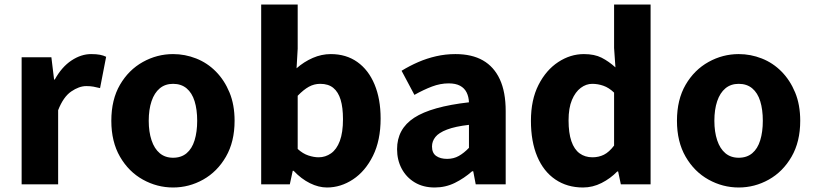

<svg xmlns="http://www.w3.org/2000/svg" viewBox="-20 -818 3613 852"><path d="M76 0V-564H208L220 -465H223Q254 -521 297 -549.5Q340 -578 384 -578Q408 -578 423.5 -575Q439 -572 451 -566L424 -427Q408 -431 394.5 -433.5Q381 -436 363 -436Q331 -436 296 -412Q261 -388 238 -329V0Z M748 14Q677 14 614 -21Q551 -56 512.5 -122.5Q474 -189 474 -282Q474 -376 512.5 -442Q551 -508 614 -543Q677 -578 748 -578Q801 -578 850.5 -558.5Q900 -539 938 -500.5Q976 -462 998.5 -407.5Q1021 -353 1021 -282Q1021 -189 982.5 -122.5Q944 -56 881.5 -21Q819 14 748 14ZM748 -118Q784 -118 808 -138Q832 -158 843.5 -195.5Q855 -233 855 -282Q855 -332 843.5 -369Q832 -406 808 -426Q784 -446 748 -446Q713 -446 689 -426Q665 -406 652.5 -369Q640 -332 640 -282Q640 -233 652.5 -195.5Q665 -158 689 -138Q713 -118 748 -118Z M1431 14Q1394 14 1355.5 -5Q1317 -24 1283 -60H1279L1266 0H1139V-798H1301V-602L1296 -515Q1329 -544 1368 -561Q1407 -578 1448 -578Q1516 -578 1565.5 -543Q1615 -508 1642 -443.5Q1669 -379 1669 -292Q1669 -195 1635 -126.5Q1601 -58 1546.5 -22Q1492 14 1431 14ZM1394 -120Q1424 -120 1449 -137.5Q1474 -155 1488 -192.5Q1502 -230 1502 -289Q1502 -341 1491.5 -375.5Q1481 -410 1459 -428Q1437 -446 1401 -446Q1374 -446 1350.5 -433Q1327 -420 1301 -393V-157Q1324 -136 1348.5 -128Q1373 -120 1394 -120Z M1909 14Q1858 14 1820.5 -8.5Q1783 -31 1762.5 -69.5Q1742 -108 1742 -156Q1742 -246 1818 -295.5Q1894 -345 2061 -364Q2060 -389 2050.5 -408Q2041 -427 2021.5 -437.5Q2002 -448 1971 -448Q1934 -448 1897 -434Q1860 -420 1819 -397L1762 -504Q1798 -526 1836 -542.5Q1874 -559 1915.5 -568.5Q1957 -578 2001 -578Q2074 -578 2123 -550Q2172 -522 2198 -466Q2224 -410 2224 -325V0H2091L2080 -58H2075Q2040 -27 1998.5 -6.5Q1957 14 1909 14ZM1964 -113Q1993 -113 2016 -126Q2039 -139 2061 -162V-264Q2000 -257 1963.5 -243Q1927 -229 1912 -210Q1897 -191 1897 -168Q1897 -139 1915.5 -126Q1934 -113 1964 -113Z M2567 14Q2497 14 2444.5 -21.5Q2392 -57 2364 -123.5Q2336 -190 2336 -282Q2336 -375 2369.5 -441Q2403 -507 2457 -542.5Q2511 -578 2571 -578Q2618 -578 2649.5 -562Q2681 -546 2711 -519L2705 -605V-798H2867V0H2735L2723 -57H2719Q2689 -26 2649.5 -6Q2610 14 2567 14ZM2609 -120Q2637 -120 2660 -131.5Q2683 -143 2705 -172V-407Q2682 -429 2657.5 -437.5Q2633 -446 2608 -446Q2581 -446 2557 -428Q2533 -410 2518 -374.5Q2503 -339 2503 -284Q2503 -228 2515.5 -191.5Q2528 -155 2552 -137.5Q2576 -120 2609 -120Z M3258 14Q3187 14 3124 -21Q3061 -56 3022.5 -122.5Q2984 -189 2984 -282Q2984 -376 3022.5 -442Q3061 -508 3124 -543Q3187 -578 3258 -578Q3311 -578 3360.5 -558.5Q3410 -539 3448 -500.5Q3486 -462 3508.5 -407.5Q3531 -353 3531 -282Q3531 -189 3492.5 -122.5Q3454 -56 3391.5 -21Q3329 14 3258 14ZM3258 -118Q3294 -118 3318 -138Q3342 -158 3353.5 -195.5Q3365 -233 3365 -282Q3365 -332 3353.5 -369Q3342 -406 3318 -426Q3294 -446 3258 -446Q3223 -446 3199 -426Q3175 -406 3162.5 -369Q3150 -332 3150 -282Q3150 -233 3162.5 -195.5Q3175 -158 3199 -138Q3223 -118 3258 -118Z"/></svg>

Font: Noto Sans SC Thin ExtraBold
Style: Regular
Weight: 800
Version: Version 2.004-H2;hotconv 1.0.118;makeotfexe 2.5.65603